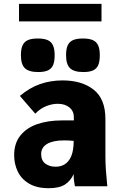

<svg xmlns="http://www.w3.org/2000/svg" viewBox="-20 -980 640 1010"><path d="M54.5 -164.5Q54.5 -227 87.8 -267.8Q121 -308.5 177.2 -327.5Q233.5 -346.5 304.5 -346.5H368.5V-364Q368.5 -395.5 345.2 -414.8Q322 -434 283.5 -434Q254.5 -434 223.2 -421.8Q192 -409.5 165.5 -382L84.5 -475.5Q135.5 -518.5 191 -537.8Q246.5 -557 309 -557Q411 -557 472.8 -508.2Q534.5 -459.5 534.5 -354V-161Q534.5 -121 537 -85.5Q539.5 -50 544.5 0H374Q370.5 -18 369 -31.8Q367.5 -45.5 367.5 -64Q351 -28 321.2 -9Q291.5 10 235.5 10Q174 10 133.5 -13.8Q93 -37.5 73.8 -77Q54.5 -116.5 54.5 -164.5ZM367.5 -239Q342.5 -241.5 317 -241.5Q259 -241.5 227.8 -223Q196.5 -204.5 196.5 -169.5Q196.5 -135.5 218.5 -119.2Q240.5 -103 272.5 -103Q317.5 -103 342.5 -136.5Q367.5 -170 367.5 -239ZM90 -689.5Q90 -722.5 98.8 -741.5Q107.5 -760.5 126.8 -769Q146 -777.5 178.5 -777.5Q211.5 -777.5 230.8 -769Q250 -760.5 258.8 -741.2Q267.5 -722 267.5 -689.5Q267.5 -656.5 259.2 -637.5Q251 -618.5 232.2 -609.8Q213.5 -601 181 -601Q132 -601 111 -621.2Q90 -641.5 90 -689.5ZM327.5 -689.5Q327.5 -722.5 336.2 -741.5Q345 -760.5 364.2 -769Q383.5 -777.5 416 -777.5Q449 -777.5 468.2 -769Q487.5 -760.5 496.2 -741.2Q505 -722 505 -689.5Q505 -656.5 496.8 -637.5Q488.5 -618.5 469.8 -609.8Q451 -601 418.5 -601Q369.5 -601 348.5 -621.2Q327.5 -641.5 327.5 -689.5ZM80 -959.5H514V-867.5H80Z"/></svg>

Font: JuliaMono Black
Style: Regular
Weight: 900
Monospace: yes
Designer: cormullion
Foundry: corm
Version: Version 0.054; ttfautohint (v1.8.4)